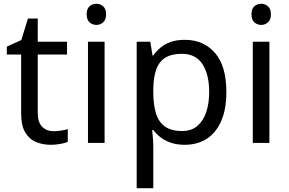

<svg xmlns="http://www.w3.org/2000/svg" viewBox="-20 -757 1532 1017"><path d="M264 -62Q284 -62 305 -65.5Q326 -69 339 -73V-6Q325 1 299 5.5Q273 10 249 10Q207 10 171.5 -4.5Q136 -19 114 -55Q92 -91 92 -156V-468H16V-510L93 -545L128 -659H180V-536H335V-468H180V-158Q180 -109 203.5 -85.5Q227 -62 264 -62Z M534 -536V0H446V-536ZM491 -737Q511 -737 526.5 -723.5Q542 -710 542 -681Q542 -653 526.5 -639Q511 -625 491 -625Q469 -625 454 -639Q439 -653 439 -681Q439 -710 454 -723.5Q469 -737 491 -737Z M959 -546Q1058 -546 1118.5 -477Q1179 -408 1179 -269Q1179 -178 1151.5 -115.5Q1124 -53 1074.5 -21.5Q1025 10 958 10Q917 10 885 -1Q853 -12 830.5 -29.5Q808 -47 792 -68H786Q788 -51 790 -25Q792 1 792 20V240H704V-536H776L788 -463H792Q808 -486 830.5 -505Q853 -524 884.5 -535Q916 -546 959 -546ZM943 -472Q889 -472 856 -451.5Q823 -431 808 -390Q793 -349 792 -286V-269Q792 -203 806 -157Q820 -111 853.5 -87Q887 -63 945 -63Q994 -63 1025.5 -90Q1057 -117 1072.5 -163.5Q1088 -210 1088 -270Q1088 -362 1052.5 -417Q1017 -472 943 -472Z M1407 -536V0H1319V-536ZM1364 -737Q1384 -737 1399.5 -723.5Q1415 -710 1415 -681Q1415 -653 1399.5 -639Q1384 -625 1364 -625Q1342 -625 1327 -639Q1312 -653 1312 -681Q1312 -710 1327 -723.5Q1342 -737 1364 -737Z"/></svg>

Font: Noto Sans Malayalam
Style: Regular
Weight: 400
Designer: Jelle Bosma - Monotype Design Team
Foundry: Monotype Imaging Inc.
Version: Version 2.103